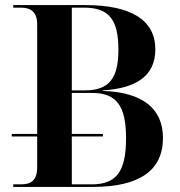

<svg xmlns="http://www.w3.org/2000/svg" viewBox="-20 -734 705 754"><path d="M32 0H345C528 0 620 -65 620 -192C620 -307 541 -372 383 -377V-379C518 -387 590 -438 590 -540C590 -654 497 -714 315 -714H32V-704H62C100 -704 126 -688 126 -638V-208H26V-198H126V-78C126 -24 101 -10 62 -10H32ZM312 -379H262V-704H310C407 -704 445 -658 445 -539C445 -424 407 -379 312 -379ZM340 -10H262V-198H384V-208H262V-369H342C437 -369 475 -319 475 -191C475 -60 437 -10 340 -10Z"/></svg>

Font: Noto Serif Display SemiBold
Style: Regular
Weight: 600
Designer: Monotype Design Team
Foundry: Monotype Imaging Inc.
Version: Version 2.009